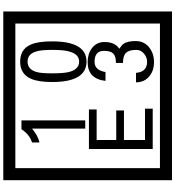

<svg xmlns="http://www.w3.org/2000/svg" viewBox="32 -1032 1090 1195"><g transform="rotate(-90 577.5 -435.0)"><path d="M1103 90H53V-960H1103ZM1028 15V-885H128V15ZM425 -450H374V-781Q328 -743 288 -735V-781Q339 -798 370 -847H425ZM917 -656Q917 -442 791 -442Q664 -442 664 -656Q664 -744 685 -789Q714 -855 791 -855Q868 -855 897 -789Q917 -745 917 -656ZM864 -656Q864 -723 855 -752Q840 -809 791 -809Q742 -809 726 -752Q718 -723 718 -656Q718 -587 726 -553Q742 -488 791 -488Q839 -488 855 -554Q864 -587 864 -656ZM498 -30H247V-427H493V-379H303V-257H487V-209H303V-78H498ZM919 -136Q919 -84 880.5 -53Q842 -22 789 -22Q734 -22 700 -51Q662 -82 662 -134H721Q727 -65 790 -65Q818 -65 841 -84.5Q864 -104 864 -132Q864 -177 846 -196Q828 -215 783 -215V-259Q825 -259 841.5 -276Q858 -293 858 -334Q858 -392 789 -392Q738 -392 726 -324H671Q684 -435 788 -435Q839 -435 874 -409Q913 -380 913 -330Q913 -265 871 -238Q895 -222 903 -210Q919 -185 919 -136Z"/></g></svg>

Font: Unicode BMP Fallback SIL
Style: Regular
Weight: 400
Foundry: NRSI, SIL International
Version: Version 5.1 Based on Unicode 5.1